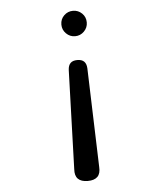

<svg xmlns="http://www.w3.org/2000/svg" viewBox="-53 -606 706 843"><g transform="rotate(-5 300.0 -185.0)"><path d="M259 -303Q260 -323 270 -333Q280 -343 300 -343Q320 -343 330 -333Q340 -323 341 -303L355 133Q357 162 343 176Q329 190 300 190Q271 190 257 176Q243 162 245 133ZM244 -504Q244 -528 260.5 -544Q277 -560 300 -560Q323 -560 339.5 -544Q356 -528 356 -504Q356 -481 339.5 -464.5Q323 -448 300 -448Q277 -448 260.5 -464.5Q244 -481 244 -504Z"/></g></svg>

Font: Maple Mono Normal NL Light
Style: Regular
Weight: 300
Monospace: yes
Designer: subframe7536
Version: Version 7.000